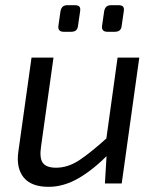

<svg xmlns="http://www.w3.org/2000/svg" viewBox="-20 -710 610 743"><path d="M187 -487 139 -144Q132 -99 145.5 -80Q159 -61 197 -61Q243 -61 287.5 -90.5Q332 -120 397 -179L405 -118Q341 -53 283.5 -20Q226 13 168 13Q101 13 71.5 -23.5Q42 -60 51 -123L102 -487ZM519 -487 451 0H386L394 -134L388 -148L435 -487ZM268 -690Q283 -690 287.5 -684Q292 -678 290 -666L282 -611Q281 -599 274.5 -593Q268 -587 255 -587H227Q203 -587 206 -610L214 -666Q216 -678 222.5 -684Q229 -690 242 -690ZM437 -690Q452 -690 456.5 -684Q461 -678 459 -666L451 -611Q450 -599 443.5 -593Q437 -587 424 -587H396Q372 -587 375 -610L383 -666Q385 -678 391.5 -684Q398 -690 411 -690Z"/></svg>

Font: Exo 2
Style: Italic
Weight: 400
Italic angle: -8°
Designer: Natanael Gama
Foundry: Natanael Gama
Version: Version 2.010